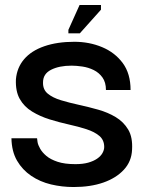

<svg xmlns="http://www.w3.org/2000/svg" viewBox="-20 -741 595 772"><path d="M276 11Q229 11 185 0.5Q141 -10 105.5 -34Q70 -58 48.5 -95Q27 -132 26 -185H129Q129 -181 131 -169.5Q133 -158 141.5 -143Q150 -128 166.5 -114Q183 -100 211.5 -90.5Q240 -81 283 -81Q313 -81 334.5 -87Q356 -93 370.5 -103Q385 -113 392 -125.5Q399 -138 399 -150Q399 -178 379.5 -194.5Q360 -211 327.5 -221.5Q295 -232 256.5 -240.5Q218 -249 179.5 -261Q141 -273 109 -292.5Q77 -312 59.5 -343Q42 -374 44 -422Q48 -469 77 -503Q106 -537 158 -555Q210 -573 279 -573Q339 -573 390.5 -551.5Q442 -530 473.5 -487.5Q505 -445 505 -379H406Q406 -410 392 -429.5Q378 -449 356.5 -459.5Q335 -470 311 -473.5Q287 -477 268 -477Q218 -477 185.5 -460.5Q153 -444 153 -410Q152 -381 172 -364.5Q192 -348 225 -338Q258 -328 297 -319.5Q336 -311 375 -300Q414 -289 445.5 -270Q477 -251 495.5 -220Q514 -189 511 -139Q509 -92 478 -58.5Q447 -25 395.5 -7Q344 11 276 11ZM301 -607H255V-621L300 -721H386V-702Z"/></svg>

Font: Darker Grotesque
Style: Bold
Weight: 700
Designer: Gabriel Lam
Foundry: TypeRant
Version: Version 1.000;gftools[0.9.28]